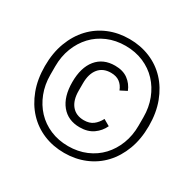

<svg xmlns="http://www.w3.org/2000/svg" viewBox="-157 -875 1062 1052"><g transform="rotate(30 374.0 -349.0)"><path d="M374 11Q303 11 243 -14Q183 -39 139 -86Q95 -133 70 -199.5Q45 -266 45 -349Q45 -432 70 -498.5Q95 -565 139 -612Q183 -659 243 -684Q303 -709 374 -709Q444 -709 504.5 -684Q565 -659 609 -612Q653 -565 678 -498.5Q703 -432 703 -349Q703 -266 678 -199.5Q653 -133 609 -86Q565 -39 504.5 -14Q444 11 374 11ZM374 -32Q436 -32 487.5 -54Q539 -76 575.5 -115Q612 -154 632.5 -207Q653 -260 653 -322V-376Q653 -438 632.5 -491Q612 -544 575.5 -583Q539 -622 487.5 -644Q436 -666 374 -666Q312 -666 260.5 -644Q209 -622 172.5 -583Q136 -544 115.5 -491Q95 -438 95 -376V-322Q95 -260 115.5 -207Q136 -154 172.5 -115Q209 -76 260.5 -54Q312 -32 374 -32ZM377 -153Q303 -153 261 -204.5Q219 -256 219 -348Q219 -440 261 -491.5Q303 -543 378 -543Q428 -543 460 -519.5Q492 -496 507 -458L466 -437Q455 -466 433.5 -482Q412 -498 378 -498Q328 -498 300.5 -464.5Q273 -431 273 -371V-324Q273 -264 300.5 -231Q328 -198 378 -198Q413 -198 435.5 -215Q458 -232 473 -261L513 -238Q496 -201 462 -177Q428 -153 377 -153Z"/></g></svg>

Font: IBM Plex Sans Thai Looped Light
Style: Regular
Weight: 300
Designer: Mike Abbink, Paul van der Laan, Pieter van Rosmalen, Ben Mitchell, Mark Frömberg
Foundry: Bold Monday
Version: Version 1.1